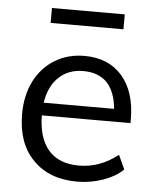

<svg xmlns="http://www.w3.org/2000/svg" viewBox="-51 -745 647 796"><g transform="rotate(5 272.0 -347.0)"><path d="M499 -254H130Q131 -159 175 -109Q218 -60 301 -60Q389 -60 463 -119L490 -60Q458 -29 406 -11Q354 7 300 7Q182 7 115 -63Q48 -131 48 -253Q48 -330 78 -390Q108 -449 162 -482Q216 -515 285 -515Q385 -515 442 -450Q499 -384 499 -269ZM286 -452Q224 -452 184 -414Q144 -377 133 -307H426Q420 -377 385 -415Q349 -452 286 -452ZM133 -639V-701H436V-639Z"/></g></svg>

Font: PRinguin Sans
Style: Regular
Weight: 400
Designer: Vernon Adams
Foundry: Vernon Adams
Version: ""